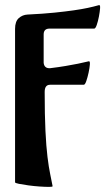

<svg xmlns="http://www.w3.org/2000/svg" viewBox="-20 -460 418 752"><path d="M186 269Q187 272 172 272Q157 272 135 270.5Q113 269 91 266Q69 263 54 260Q39 257 39 254V-347Q39 -376 53.5 -389Q68 -402 88 -403Q150 -406 193.5 -410.5Q237 -415 268.5 -419.5Q300 -424 323.5 -429Q347 -434 368 -440Q373 -441 372 -427.5Q371 -414 367.5 -395.5Q364 -377 359 -362.5Q354 -348 349 -348H174Q151 -348 151 -325Q151 -298 151 -267.5Q151 -237 151 -214Q152 -203 158.5 -197.5Q165 -192 177 -193Q210 -197 236.5 -201.5Q263 -206 285.5 -210.5Q308 -215 328 -220Q333 -221 332 -207.5Q331 -194 327 -175.5Q323 -157 318 -142.5Q313 -128 308 -128H176Q155 -128 155 -100Q155 -9 158 52.5Q161 114 166 154.5Q171 195 176.5 221.5Q182 248 186 269Z"/></svg>

Font: Junicode VF
Style: Regular
Weight: 400
Designer: Peter S. Baker
Version: Version 2.213